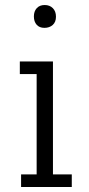

<svg xmlns="http://www.w3.org/2000/svg" viewBox="-20 -745 356 765"><path d="M59 -450V-500H191V-50H266V0H64V-50H126V-450ZM157 -634Q137 -634 126 -646.5Q115 -659 115 -679.5Q115 -700 126.5 -712.5Q138 -725 158 -725Q178 -725 190.5 -712.5Q203 -700 203 -678.5Q203 -657 190 -645.5Q177 -634 157 -634Z"/></svg>

Font: Antic Slab
Style: Regular
Weight: 400
Designer: Santiago Orozco
Foundry: Santiago Orozco
Version: Version 001.001